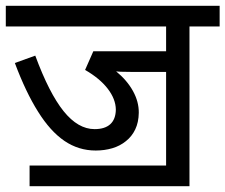

<svg xmlns="http://www.w3.org/2000/svg" viewBox="-20 -642 777 662"><path d="M737.3 -550.8H633.3V0H82V-71.3H552.7V-394H435.1Q417 -394.5 403.3 -394.5Q389.6 -394.5 380.4 -396Q418 -365.2 438.5 -328.1Q459 -291 458.5 -252.9Q458 -220.2 446.3 -195.8Q434.6 -171.4 414.1 -155.3Q393.6 -138.7 367.2 -130.9Q340.3 -123 310.1 -123Q251 -123 202.1 -156.2Q153.3 -189.5 111.3 -256.8Q68.8 -324.2 31.2 -424.8L101.6 -450.2Q149.4 -320.8 199.2 -258.8Q249 -196.8 306.2 -196.8Q341.8 -196.8 360.4 -213.9Q378.9 -231 379.4 -264.2Q378.9 -300.3 351.6 -335.9Q324.2 -371.6 273.4 -400.9L301.8 -465.3H552.7V-550.8H0V-622.1H737.3Z"/></svg>

Font: NotoSans
Style: Regular
Weight: 400
Designer: Monotype Design team
Foundry: Monotype Imaging Inc.
Version: Version 1.04; ttfautohint (v1.4.1)